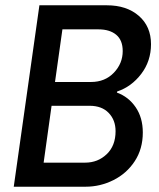

<svg xmlns="http://www.w3.org/2000/svg" viewBox="-20 -706 601 726"><path d="M129 -686H384Q459 -686 505 -646Q551 -606 551 -539Q551 -475 514 -426.5Q477 -378 423 -360L422 -356Q466 -340 493 -300.5Q520 -261 520 -205Q520 -143 489.5 -96.5Q459 -50 409 -25Q359 0 304 0H32ZM324 -396Q377 -396 410.5 -431Q444 -466 444 -513Q444 -554 419.5 -574.5Q395 -595 352 -595H216L188 -396ZM302 -91Q350 -91 383.5 -123Q417 -155 417 -210Q417 -252 391 -279Q365 -306 319 -306H175L145 -91Z"/></svg>

Font: Archivo Narrow Medium
Style: Italic
Weight: 500
Italic angle: -8°
Designer: Hector Gatti
Foundry: Omnibus-Type
Version: Version 2.001